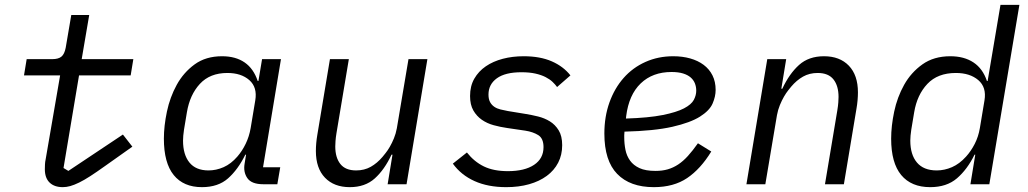

<svg xmlns="http://www.w3.org/2000/svg" viewBox="-20 -760 4240 792"><path d="M239 12Q204 12 184.5 -7Q165 -26 165 -62Q165 -69 165.5 -81Q166 -93 168 -101L228 -449H79L90 -516H195Q221 -516 233.5 -526.5Q246 -537 251 -563L274 -698H348L317 -516H530L519 -449H306L242 -67L262 -55L487 -205L526 -155L413 -75Q378 -50 352.5 -33.5Q327 -17 306.5 -7Q286 3 270 7.5Q254 12 239 12Z M813 12Q737 12 696.5 -38Q656 -88 656 -188Q656 -240 668.5 -299.5Q681 -359 709 -410Q737 -461 783 -494.5Q829 -528 896 -528Q952 -528 989 -502.5Q1026 -477 1043 -426H1046L1061 -516H1139L1065 -70H1136L1124 0H1066Q1018 0 1000.5 -25Q983 -50 989 -85L995 -122H992Q962 -61 921 -24.5Q880 12 813 12ZM840 -57Q872 -57 902.5 -70.5Q933 -84 959 -114Q979 -137 993.5 -167Q1008 -197 1014 -232L1033 -346Q1042 -400 1008.5 -429.5Q975 -459 918 -459Q846 -459 804.5 -414Q763 -369 751 -297L739 -225Q737 -211 736 -200.5Q735 -190 735 -180Q735 -122 761.5 -89.5Q788 -57 840 -57Z M1599 -122H1595Q1566 -60 1526 -24Q1486 12 1423 12Q1358 12 1320.5 -27Q1283 -66 1283 -137Q1283 -169 1289 -204L1341 -516H1419L1368 -211Q1365 -193 1364 -178.5Q1363 -164 1363 -156Q1363 -110 1384 -83.5Q1405 -57 1449 -57Q1483 -57 1509.5 -72Q1536 -87 1558 -113Q1562 -118 1570.5 -128.5Q1579 -139 1588 -154.5Q1597 -170 1605 -189.5Q1613 -209 1617 -231L1665 -516H1743L1657 0H1579Z M2068 12Q1993 12 1937.5 -13Q1882 -38 1848 -85L1906 -131Q1936 -93 1976 -73.5Q2016 -54 2075 -54Q2144 -54 2183 -80Q2222 -106 2222 -153Q2222 -189 2200.5 -202.5Q2179 -216 2147 -221L2072 -232Q2044 -236 2016.5 -243.5Q1989 -251 1967.5 -266Q1946 -281 1932.5 -304.5Q1919 -328 1919 -364Q1919 -405 1936.5 -435.5Q1954 -466 1984 -486.5Q2014 -507 2054 -517.5Q2094 -528 2140 -528Q2208 -528 2256 -507Q2304 -486 2333 -449L2278 -401Q2271 -411 2259.5 -422Q2248 -433 2230.5 -442Q2213 -451 2188.5 -456.5Q2164 -462 2131 -462Q2064 -462 2029.5 -437Q1995 -412 1995 -370Q1995 -351 2001.5 -339Q2008 -327 2019 -319.5Q2030 -312 2044.5 -308.5Q2059 -305 2075 -302L2148 -290Q2173 -286 2199.5 -279.5Q2226 -273 2248 -259.5Q2270 -246 2284.5 -222.5Q2299 -199 2299 -161Q2299 -121 2282.5 -89Q2266 -57 2235.5 -34.5Q2205 -12 2162.5 0Q2120 12 2068 12Z M2677 12Q2579 12 2526 -42.5Q2473 -97 2473 -209Q2473 -279 2494 -337.5Q2515 -396 2552.5 -438.5Q2590 -481 2642.5 -504.5Q2695 -528 2757 -528Q2795 -528 2827 -519Q2859 -510 2882.5 -492.5Q2906 -475 2919 -449Q2932 -423 2932 -389Q2932 -362 2919.5 -333Q2907 -304 2867.5 -279Q2828 -254 2753.5 -237Q2679 -220 2556 -217Q2555 -209 2555 -202.5Q2555 -196 2555 -194Q2555 -167 2560 -142Q2565 -117 2579 -97.5Q2593 -78 2618 -66.5Q2643 -55 2684 -55Q2712 -55 2734.5 -61.5Q2757 -68 2777.5 -81.5Q2798 -95 2817.5 -116.5Q2837 -138 2859 -169L2914 -135Q2870 -63 2814.5 -25.5Q2759 12 2677 12ZM2750 -463Q2672 -463 2623 -416Q2574 -369 2563 -281L2562 -271Q2656 -274 2713.5 -285.5Q2771 -297 2801.5 -313Q2832 -329 2842 -348Q2852 -367 2852 -386Q2852 -402 2846.5 -416Q2841 -430 2829 -440.5Q2817 -451 2797.5 -457Q2778 -463 2750 -463Z M3059 0 3145 -516H3223L3203 -394H3207Q3236 -456 3276 -492Q3316 -528 3379 -528Q3444 -528 3481.5 -489Q3519 -450 3519 -379Q3519 -364 3517.5 -346.5Q3516 -329 3513 -312L3461 0H3383L3434 -305Q3437 -323 3438 -337.5Q3439 -352 3439 -360Q3439 -406 3418 -432.5Q3397 -459 3353 -459Q3319 -459 3292.5 -444Q3266 -429 3244 -403Q3240 -398 3231.5 -387.5Q3223 -377 3214 -361.5Q3205 -346 3197 -326.5Q3189 -307 3185 -285L3137 0Z M4003 -122H4000Q3970 -61 3927.5 -24.5Q3885 12 3817 12Q3739 12 3697.5 -38Q3656 -88 3656 -188Q3656 -240 3668.5 -299.5Q3681 -359 3709.5 -410Q3738 -461 3785 -494.5Q3832 -528 3900 -528Q3957 -528 3995.5 -502.5Q4034 -477 4051 -426H4054L4107 -740H4185L4061 0H3983ZM3844 -57Q3876 -57 3907 -70.5Q3938 -84 3965 -114Q3985 -136 4000.5 -166Q4016 -196 4022 -232L4041 -346Q4050 -400 4015.5 -429.5Q3981 -459 3923 -459Q3848 -459 3805.5 -414Q3763 -369 3751 -297L3739 -225Q3737 -211 3736 -200.5Q3735 -190 3735 -180Q3735 -122 3762.5 -89.5Q3790 -57 3844 -57Z"/></svg>

Font: IBM Plex Mono
Style: Italic
Weight: 400
Italic angle: -9°
Monospace: yes
Designer: Mike Abbink, Paul van der Laan, Pieter van Rosmalen
Foundry: Bold Monday
Version: Version 2.3